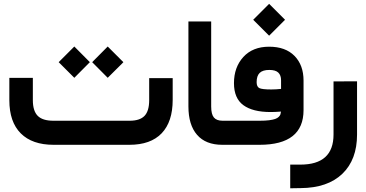

<svg xmlns="http://www.w3.org/2000/svg" viewBox="-20 -764 1933 1013"><path d="M261.2 -127H664.1Q717.8 -127 742.4 -152.6Q767.1 -178.2 767.1 -235.8V-332V-351.6H786.6H871.6H891.1V-332V-237.3Q891.1 -121.6 833 -60.8Q774.9 0 662.6 0H262.7Q149.9 0 89.6 -60.3Q29.3 -120.6 29.3 -235.4V-333.5V-353H48.8H133.8H153.3V-333.5V-235.8Q153.3 -178.7 179 -152.8Q204.6 -127 261.2 -127ZM466.3 -436 548.3 -518.6 630.9 -436Q627.9 -433.1 625 -429.7Q618.7 -423.3 590.8 -395.8Q563 -368.2 548.3 -353.5ZM289.6 -436 372.1 -518.6 454.1 -436 372.1 -353.5Z M1175.3 0H1152.8Q1065.4 0 1019.8 -52.5Q974.1 -105 974.1 -202.6V-631.3V-650.9H993.7H1074.7H1094.2V-631.3V-202.1Q1094.2 -161.1 1108.6 -144Q1123 -127 1154.3 -127H1175.3Q1180.7 -127 1184.1 -106.4Q1187.5 -85.9 1187.5 -66.9V-61.5Q1187.5 -41.5 1184.3 -20.8Q1181.2 0 1175.3 0Z M1169.9 -127H1350.6Q1379.4 -127 1399.9 -129.6Q1420.4 -132.3 1432.1 -136.5Q1443.8 -140.6 1450.7 -147.5Q1457.5 -154.3 1459.5 -160.4Q1461.4 -166.5 1462.4 -175.3Q1430.7 -172.9 1407.7 -172.9Q1313.5 -172.9 1263.9 -209.2Q1214.4 -245.6 1214.4 -325.2Q1214.4 -409.2 1263.9 -463.4Q1313.5 -517.6 1399.9 -517.6Q1486.3 -517.6 1533.9 -469Q1581.5 -420.4 1581.5 -338.9V-183.1Q1581.5 0 1349.6 0H1169.9Q1164.1 0 1160.9 -20.8Q1157.7 -41.5 1157.7 -61.5V-66.9Q1157.7 -85.9 1161.1 -106.4Q1164.6 -127 1169.9 -127ZM1400.9 -395Q1366.2 -395 1350.1 -379.4Q1334 -363.8 1334 -330.6Q1334 -306.6 1348.1 -299.3Q1362.3 -292 1411.6 -292Q1435.5 -292 1462.9 -294.9V-340.3Q1462.9 -367.2 1448.2 -381.1Q1433.6 -395 1400.9 -395ZM1315.9 -659.7 1399.9 -743.7 1483.9 -659.7 1399.9 -575.7Z M1564.9 104.5Q1739.7 104.5 1739.7 -54.2V-314.9V-334.5H1759.3L1844.2 -335H1863.8V-315.4V-54.2Q1863.8 78.6 1786.1 153.1Q1708.5 227.5 1565.9 228.5L1531.2 229L1511.2 229.5V209.5V124V104.5H1530.8Z"/></svg>

Font: Shabnam FD-WOL
Style: Bold-FD-WOL
Weight: 700
Foundry: DejaVu fonts team - Redesigned by Saber Rastikerdar - Based on Vazir font
Version: Version 5.0.0